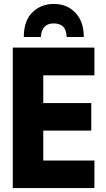

<svg xmlns="http://www.w3.org/2000/svg" viewBox="-20 -956 540 976"><path d="M45 0V-714H460V-573H200V-432H444V-292H200V-140H460V0ZM253 -936Q321 -936 363.5 -891Q406 -846 406 -768H319Q317 -806 300 -821.5Q283 -837 253 -837Q192 -837 188 -768H101Q101 -851 145 -893.5Q189 -936 253 -936Z"/></svg>

Font: Noto Sans Mono ExtraCondensed Black
Style: Regular
Weight: 900
Width: 2
Designer: Monotype Design Team
Foundry: Monotype Imaging Inc.
Version: Version 2.014